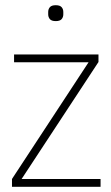

<svg xmlns="http://www.w3.org/2000/svg" viewBox="-20 -717 427 737"><path d="M26 0V-30L320 -478H34V-508H358V-479L63 -30H366V0ZM194 -636Q178 -636 171.5 -643.5Q165 -651 165 -662V-671Q165 -682 171.5 -689.5Q178 -697 194 -697Q210 -697 216.5 -689.5Q223 -682 223 -671V-662Q223 -651 216.5 -643.5Q210 -636 194 -636Z"/></svg>

Font: IBM Plex Sans Cond ExtLt
Style: Regular
Weight: 200
Width: 3
Designer: Mike Abbink, Paul van der Laan, Pieter van Rosmalen
Foundry: Bold Monday
Version: Version 1.3